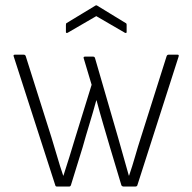

<svg xmlns="http://www.w3.org/2000/svg" viewBox="-20 -682 703 702"><path d="M188 0Q183 0 182 -5L30 -476Q28 -482 34 -482H67Q72 -482 74 -477L168 -180Q179 -145 189 -110Q199 -75 211 -40H212Q223 -74 234 -109Q245 -144 255 -178L315 -372L286 -469Q284 -475 291 -475H321Q325 -475 327 -471L412 -178Q422 -143 431.5 -109Q441 -75 451 -40H452Q464 -75 474 -110Q484 -145 495 -179L589 -476Q591 -482 596 -482H630Q635 -482 633 -475L482 -4Q480 0 475 0H431Q427 0 424 -4L382 -144Q370 -185 357.5 -227.5Q345 -270 333 -315H332Q320 -271 307 -228.5Q294 -186 282 -143L239 -4Q237 0 233 0ZM227 -562Q221 -560 221 -565V-591Q221 -597 224 -598L328 -661Q332 -664 336 -661L439 -598Q443 -597 443 -591V-565Q443 -560 437 -562L332 -623Z"/></svg>

Font: Sofia Sans Semi Condensed ExtraLight
Style: Regular
Weight: 250
Version: Version 4.100